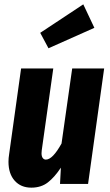

<svg xmlns="http://www.w3.org/2000/svg" viewBox="-20 -846 505 883"><path d="M19 -102Q19 -119 22 -137L77 -531H225L172 -155Q171 -150 171 -141Q171 -127 176.5 -119.5Q182 -112 191 -112Q222 -112 263 -186L312 -531H459L385 0H256L260 -75Q231 -31 200 -7Q169 17 124 17Q76 17 47.5 -15Q19 -47 19 -102ZM363 -826 414 -718 203 -624 165 -695Z"/></svg>

Font: Fira Sans Extra Condensed
Style: Bold Italic
Weight: 700
Width: 3
Italic angle: -8°
Designer: Carrois Corporate & Edenspiekermann AG
Foundry: Carrois Corporate GbR & Edenspiekermann AG
Version: Version 4.203